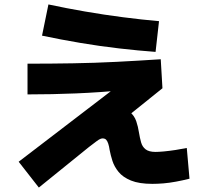

<svg xmlns="http://www.w3.org/2000/svg" viewBox="-20 -829 920 868"><path d="M155.6 18.9 64.4 -97.8 547.8 -467.8V-422.2Q430 -411.1 323.3 -406.7Q216.7 -402.2 104.4 -402.2V-541.1Q210 -541.1 308.9 -542.8Q407.8 -544.4 506.1 -549.4Q604.4 -554.4 706.7 -561.1L714.4 -430L487.8 -247.8L413.3 -248.9Q414.4 -293.3 437.2 -316.7Q460 -340 504.4 -340Q546.7 -340 567.2 -322.8Q587.8 -305.6 596.1 -280.6Q604.4 -255.6 607.8 -232.2Q612.2 -205.6 617.8 -185.6Q623.3 -165.6 638.3 -153.9Q653.3 -142.2 683.3 -142.2Q696.7 -142.2 721.1 -144.4Q745.6 -146.7 774.4 -151.1Q803.3 -155.6 824.4 -160L836.7 -21.1Q805.6 -13.3 775.6 -7.8Q745.6 -2.2 718.9 0Q692.2 2.2 668.9 2.2Q608.9 2.2 572.2 -12.8Q535.6 -27.8 516.1 -51.7Q496.7 -75.6 488.3 -101.7Q480 -127.8 475.6 -151.1Q473.3 -167.8 469.4 -179.4Q465.6 -191.1 460 -197.2Q454.4 -203.3 443.3 -203.3Q440 -203.3 433.9 -201.1Q427.8 -198.9 416.7 -190.6Q405.6 -182.2 382.2 -164.4ZM683.3 -594.4Q606.7 -600 519.4 -610Q432.2 -620 343.3 -635Q254.4 -650 170 -667.8L198.9 -808.9Q276.7 -792.2 363.3 -777.2Q450 -762.2 536.1 -751.1Q622.2 -740 698.9 -733.3Z"/></svg>

Font: Paperlogy 8 ExtraBold
Style: Regular
Weight: 800
Designer: redesigned by Lee Juim, glyphs from Gmarket Sans & Montserrat
Foundry: PT&
Version: Version 1.001